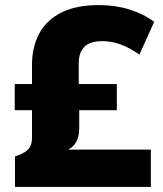

<svg xmlns="http://www.w3.org/2000/svg" viewBox="-20 -736 640 756"><path d="M39 0V-120Q72 -130 89 -146Q106 -162 106 -193V-302H38V-405H106V-481Q106 -551 134.5 -604Q163 -657 221.5 -686.5Q280 -716 369 -716Q434 -716 490 -698.5Q546 -681 587 -650L529 -521Q489 -549 453.5 -561.5Q418 -574 384 -574Q334 -574 312 -551.5Q290 -529 290 -486V-405H440V-302H292V-230Q292 -197 278.5 -174.5Q265 -152 237 -142V-147H574V0Z"/></svg>

Font: Mulish ExtraLight Black
Style: Regular
Weight: 900
Version: Version 3.603